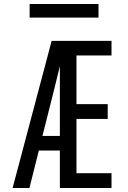

<svg xmlns="http://www.w3.org/2000/svg" viewBox="-20 -939 640 959"><path d="M43 0 238 -735H309Q295 -674 280 -612.5Q265 -551 250 -490L192 -260H279V-187H174L127 0ZM279 0V-735H537V-662H362V-419H518V-345H362V-74H537V0ZM472 -851H128V-919H472Z"/></svg>

Font: Nova Nerd Font
Style: Regular
Weight: 400
Designer: Belleve Invis
Foundry: Belleve Invis
Version: Version 24.1.4; ttfautohint (v1.8.4);Nerd Fonts 3.1.1